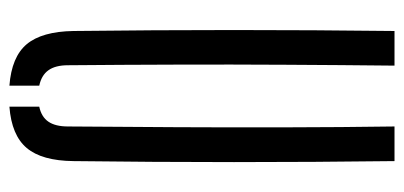

<svg xmlns="http://www.w3.org/2000/svg" viewBox="-242 -598 846 402"><g transform="rotate(90 181.0 -397.0)"><path d="M44.9 -127.8Q42.9 -295.5 42.9 -464Q42.9 -632.4 44.9 -800H117.4Q116.2 -688.4 115.6 -573.2Q114.9 -458.1 115.3 -343.3Q115.6 -228.5 116.6 -116.5Q116.6 -90 127.1 -75.4Q137.5 -60.8 159.4 -56.2V6.3Q99 1.7 72.5 -30Q46 -61.7 44.9 -127.8ZM203.4 6.3V-56.2Q224.9 -60.8 234.8 -75.4Q244.8 -90 244.8 -116.5Q245.8 -228.5 246.3 -343.3Q246.9 -458.1 246.6 -573.2Q246.4 -688.4 244.8 -800H317.3Q319.4 -632.4 319.4 -464Q319.4 -295.5 317.3 -127.8Q316.6 -61.7 289.9 -30Q263.3 1.7 203.4 6.3Z"/></g></svg>

Font: Big Shoulders Stencil Display SC Thin
Style: Regular
Weight: 100
Designer: Patric King
Foundry: XO Type Co
Version: Version 2.001